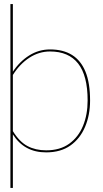

<svg xmlns="http://www.w3.org/2000/svg" viewBox="-20 -740 502 940"><path d="M43 180H31V-720H43V-389Q76 -439 123 -468.5Q170 -498 225 -498Q289 -498 332.5 -471Q376 -444 398.5 -389Q421 -334 421 -248Q421 -177 396.5 -119Q372 -61 324.5 -27.5Q277 6 206 6Q152 6 111.5 -16Q71 -38 43 -82ZM225 -488Q171 -488 124 -457.5Q77 -427 43 -373V-98Q75 -46 114.5 -25Q154 -4 206 -4Q274 -4 319 -36.5Q364 -69 386.5 -124Q409 -179 409 -248Q409 -370 362.5 -429Q316 -488 225 -488Z"/></svg>

Font: Aleo Thin
Style: Regular
Weight: 250
Designer: Alessio Laiso
Foundry: Alessio Laiso
Version: Version 2.001;gftools[0.9.29]